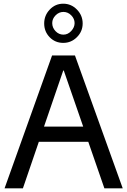

<svg xmlns="http://www.w3.org/2000/svg" viewBox="-20 -1028 695 1048"><path d="M325.2 -793.9Q281.2 -793.9 251.2 -824.7Q221.2 -855.5 221.2 -899.9Q221.2 -943.8 251.5 -975.8Q281.7 -1007.8 325.2 -1007.8Q368.7 -1007.8 399.9 -975.8Q431.2 -943.8 431.2 -899.9Q431.2 -856.4 399.9 -825.2Q368.7 -793.9 325.2 -793.9ZM265.1 -901.9Q265.1 -877 283.2 -857.9Q301.3 -838.9 326.2 -838.9Q350.6 -838.9 368.9 -858.9Q387.2 -878.9 387.2 -901.9Q387.2 -925.8 368.9 -944.3Q350.6 -962.9 326.2 -962.9Q301.8 -962.9 283.4 -944.3Q265.1 -925.8 265.1 -901.9ZM549.8 0 461.9 -253.9H191.9L105 0H4.9L264.2 -725.1H389.2L649.9 0ZM220.2 -336.9H434.1L328.1 -643.1H325.2Z"/></svg>

Font: Stilu
Style: Regular
Weight: 400
Designer: Genilson Lima Santos
Foundry: Genilson Lima Santos
Version: Version 1.200;PS 001.200;hotconv 1.0.88;makeotf.lib2.5.64775